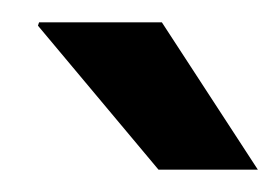

<svg xmlns="http://www.w3.org/2000/svg" viewBox="-20 -743 251 172"><path d="M122 -591 14 -720 15 -723H125L211 -591Z"/></svg>

Font: Archivo Narrow SemiBold
Style: Regular
Weight: 600
Designer: Hector Gatti
Foundry: Omnibus-Type
Version: Version 3.002